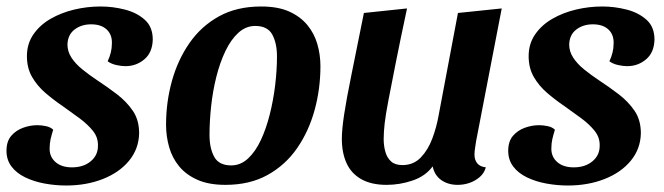

<svg xmlns="http://www.w3.org/2000/svg" viewBox="-24 -550 2046 592"><path d="M180 22Q147 22 114 16Q81 10 54 -3Q27 -16 11.5 -36.5Q-4 -57 -4 -85Q-4 -114 10.5 -131Q25 -148 47 -156Q69 -164 91 -164Q104 -164 118 -161Q132 -158 140 -150Q135 -134 132 -121Q129 -108 129 -91Q129 -66 147.5 -50Q166 -34 198 -34Q233 -34 255.5 -52.5Q278 -71 278 -100Q279 -126 262.5 -146.5Q246 -167 221 -185.5Q196 -204 169 -223Q141 -242 116 -263.5Q91 -285 75 -312.5Q59 -340 59 -377Q59 -415 79 -444Q99 -473 132 -492Q165 -511 205 -520.5Q245 -530 286 -530Q324 -530 361 -520.5Q398 -511 422.5 -489Q447 -467 447 -428Q446 -388 421 -367Q396 -346 363 -346Q350 -346 334.5 -349.5Q319 -353 308 -361Q314 -374 317.5 -387.5Q321 -401 321 -416Q322 -443 305 -459Q288 -475 257 -475Q227 -475 206 -459Q185 -443 184 -413Q184 -391 196.5 -372Q209 -353 230 -336Q251 -319 275 -303Q307 -282 336.5 -259.5Q366 -237 385.5 -208.5Q405 -180 405 -139Q404 -91 374 -54.5Q344 -18 293 2Q242 22 180 22Z M671 20Q620 20 585 4.5Q550 -11 528.5 -37Q507 -63 497.5 -96.5Q488 -130 488 -165Q488 -235 506 -300Q524 -365 560 -417Q596 -469 651 -499.5Q706 -530 781 -530Q833 -530 867.5 -514.5Q902 -499 923.5 -473Q945 -447 954.5 -414Q964 -381 964 -346Q964 -276 946 -210.5Q928 -145 892 -93Q856 -41 801 -10.5Q746 20 671 20ZM689 -40Q718 -40 741 -61.5Q764 -83 780.5 -118.5Q797 -154 808 -198Q819 -242 824.5 -288Q830 -334 830 -376Q830 -417 815.5 -443.5Q801 -470 763 -470Q734 -470 711 -449Q688 -428 671 -392.5Q654 -357 643 -313Q632 -269 627 -222.5Q622 -176 622 -134Q622 -93 636.5 -66.5Q651 -40 689 -40Z M1168 20Q1121 20 1090 2.5Q1059 -15 1044.5 -47Q1030 -79 1030 -122Q1030 -150 1037 -196.5Q1044 -243 1059.5 -319Q1075 -395 1098 -510L1231 -524Q1209 -421 1195.5 -352.5Q1182 -284 1173.5 -240Q1165 -196 1162 -169Q1159 -142 1159 -121Q1159 -101 1164 -82.5Q1169 -64 1181.5 -52.5Q1194 -41 1217 -41Q1251 -41 1273.5 -64.5Q1296 -88 1309 -123Q1322 -158 1328 -192L1388 -510L1523 -524L1444 -115Q1443 -107 1441 -95Q1439 -83 1439 -73Q1439 -57 1447.5 -46.5Q1456 -36 1474 -34Q1469 -16 1455 -4Q1441 8 1423.5 14Q1406 20 1387 20Q1358 20 1337 5.5Q1316 -9 1310 -37Q1288 -7 1248.5 6.5Q1209 20 1168 20Z M1727 22Q1694 22 1661 16Q1628 10 1601 -3Q1574 -16 1558.5 -36.5Q1543 -57 1543 -85Q1543 -114 1557.5 -131Q1572 -148 1594 -156Q1616 -164 1638 -164Q1651 -164 1665 -161Q1679 -158 1687 -150Q1682 -134 1679 -121Q1676 -108 1676 -91Q1676 -66 1694.5 -50Q1713 -34 1745 -34Q1780 -34 1802.5 -52.5Q1825 -71 1825 -100Q1826 -126 1809.5 -146.5Q1793 -167 1768 -185.5Q1743 -204 1716 -223Q1688 -242 1663 -263.5Q1638 -285 1622 -312.5Q1606 -340 1606 -377Q1606 -415 1626 -444Q1646 -473 1679 -492Q1712 -511 1752 -520.5Q1792 -530 1833 -530Q1871 -530 1908 -520.5Q1945 -511 1969.5 -489Q1994 -467 1994 -428Q1993 -388 1968 -367Q1943 -346 1910 -346Q1897 -346 1881.5 -349.5Q1866 -353 1855 -361Q1861 -374 1864.5 -387.5Q1868 -401 1868 -416Q1869 -443 1852 -459Q1835 -475 1804 -475Q1774 -475 1753 -459Q1732 -443 1731 -413Q1731 -391 1743.5 -372Q1756 -353 1777 -336Q1798 -319 1822 -303Q1854 -282 1883.5 -259.5Q1913 -237 1932.5 -208.5Q1952 -180 1952 -139Q1951 -91 1921 -54.5Q1891 -18 1840 2Q1789 22 1727 22Z"/></svg>

Font: Sansita Swashed Light Medium
Style: Regular
Weight: 500
Version: Version 1.003